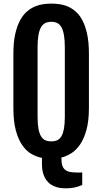

<svg xmlns="http://www.w3.org/2000/svg" viewBox="-20 -861 560 1050"><path d="M209.5 2.4V35.2C209.5 56 211.8 73.7 216.3 88.4C220.9 103 226.9 115.3 234.4 125.2C241.9 135.2 250.2 143 259.5 148.7C268.8 154.4 278.3 158.8 288.1 161.9C297.9 165 307.3 166.9 316.4 167.7C325.5 168.5 333.5 168.9 340.3 168.9C356 168.9 370.8 167.6 384.8 165C398.8 162.4 413.7 157.6 429.7 150.4V82C425.8 82.4 421.5 82.5 417 82.5H403.3C389 82.5 376.4 81.6 365.5 79.8C354.6 78 345.5 74.5 338.1 69.1C330.8 63.7 325.3 56.2 321.5 46.4C317.8 36.6 315.9 23.8 315.9 7.8V0.5C333.5 -3.7 351.2 -11.3 368.9 -22.2C386.6 -33.1 402.8 -49 417.2 -69.8C431.7 -90.7 443.5 -117.4 452.6 -150.1C461.8 -182.9 466.3 -223.3 466.3 -271.5V-566.9C466.3 -609.5 463 -645.9 456.3 -676C449.6 -706.1 440.8 -731.4 429.7 -751.7C418.6 -772.1 405.9 -788.2 391.6 -800C377.3 -811.9 362.5 -820.9 347.4 -826.9C332.3 -832.9 317.1 -836.8 302 -838.6C286.9 -840.4 273.1 -841.3 260.7 -841.3C247.7 -841.3 233.6 -840.3 218.3 -838.4C203 -836.4 187.6 -832.3 172.1 -825.9C156.7 -819.6 141.8 -810.4 127.7 -798.3C113.5 -786.3 100.9 -770.1 89.8 -749.8C78.8 -729.4 69.9 -704.3 63.2 -674.6C56.6 -644.8 53.2 -608.9 53.2 -566.9V-271.5C53.2 -221 57.9 -179.1 67.1 -145.8C76.4 -112.4 88.5 -85.3 103.5 -64.5C118.5 -43.6 135.3 -28.2 153.8 -18.1C172.4 -8 190.9 -1.1 209.5 2.4ZM260.7 -87.9C248 -87.9 237 -90 227.5 -94.2C218.1 -98.5 210.3 -105.8 204.1 -116.2C197.9 -126.6 193.3 -140.4 190.2 -157.5C187.1 -174.6 185.5 -196.1 185.5 -222.2V-601.6C185.5 -628.3 187.1 -650.6 190.2 -668.5C193.3 -686.4 197.9 -700.8 204.1 -711.7C210.3 -722.6 218.1 -730.3 227.5 -734.9C237 -739.4 248 -741.7 260.7 -741.7C273.1 -741.7 283.9 -739.4 293.2 -734.9C302.5 -730.3 310.1 -722.6 316.2 -711.7C322.2 -700.8 326.7 -686.4 329.8 -668.5C332.9 -650.6 334.5 -628.3 334.5 -601.6V-222.2C334.5 -196.1 332.9 -174.6 329.8 -157.5C326.7 -140.4 322.2 -126.6 316.2 -116.2C310.1 -105.8 302.5 -98.5 293.2 -94.2C283.9 -90 273.1 -87.9 260.7 -87.9Z"/></svg>

Font: Fjalla One
Style: Regular
Weight: 400
Designer: Irina Smirnova
Foundry: Irina Smirnova
Version: Version 1.001